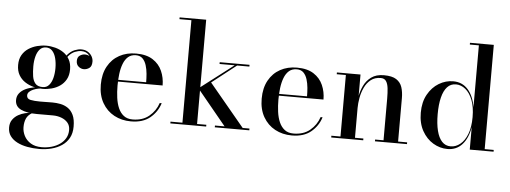

<svg xmlns="http://www.w3.org/2000/svg" viewBox="-59 -921 3596 1353"><g transform="rotate(5 1739.0 -245.0)"><path d="M255.5 260Q210.5 260 170.2 252.5Q130 245 98.5 228.8Q67 212.5 49 187.5Q31 162.5 31 127Q31 94 47 71.8Q63 49.5 86.8 36.2Q110.5 23 134.8 17.5Q159 12 176 12H185.5Q155 29 143.5 54.8Q132 80.5 132 116Q132 147.5 147.2 177.5Q162.5 207.5 193.5 226.8Q224.5 246 271.5 246Q308.5 246 341.5 236.5Q374.5 227 399.8 209.2Q425 191.5 439.5 166.2Q454 141 454 108.5Q454 77.5 436.8 57.2Q419.5 37 391.5 26.5Q363.5 16 331 16Q320.5 16 297.5 16Q274.5 16 251.5 16Q228.5 16 217.5 16Q147.5 16 105.2 -4Q63 -24 63 -69.5Q63 -97 78.5 -117Q94 -137 120 -149.8Q146 -162.5 179 -168.8Q212 -175 247.5 -175L247 -166.5Q231.5 -166.5 212.8 -163Q194 -159.5 177 -152.2Q160 -145 149 -134.2Q138 -123.5 138 -109Q138 -84.5 164.8 -79Q191.5 -73.5 232.5 -73.5Q250 -73.5 264.2 -73.8Q278.5 -74 292 -74.2Q305.5 -74.5 320 -74.5Q348 -74.5 376.8 -69Q405.5 -63.5 429.8 -47.2Q454 -31 468.8 0Q483.5 31 483.5 82Q483.5 129 465 162.5Q446.5 196 414.2 217.5Q382 239 341 249.5Q300 260 255.5 260ZM242 -164Q210 -164 177.5 -172.5Q145 -181 117.2 -199.2Q89.5 -217.5 72.8 -246.5Q56 -275.5 56 -317Q56 -358.5 72.8 -387.5Q89.5 -416.5 117.2 -434.5Q145 -452.5 177.5 -461Q210 -469.5 242 -469.5Q273.5 -469.5 305.8 -461Q338 -452.5 364.5 -434.5Q391 -416.5 407.2 -387.5Q423.5 -358.5 423.5 -317Q423.5 -275.5 407.2 -246.5Q391 -217.5 364.5 -199.2Q338 -181 305.8 -172.5Q273.5 -164 242 -164ZM242 -176.5Q269 -176.5 286.2 -196Q303.5 -215.5 311.8 -247.5Q320 -279.5 320 -317Q320 -355 311.8 -387Q303.5 -419 286.2 -438Q269 -457 242 -457Q215 -457 197.8 -438Q180.5 -419 172 -387Q163.5 -355 163.5 -317Q163.5 -279.5 168.2 -247.5Q173 -215.5 189.5 -196Q206 -176.5 242 -176.5ZM519.5 -327.5Q499.5 -327.5 482.5 -341.5Q465.5 -355.5 465.5 -381.5Q465.5 -408 482.8 -419.8Q500 -431.5 519.5 -431.5Q539 -431.5 557 -419.8Q575 -408 575 -386H563.5Q563.5 -410.5 544.5 -431.8Q525.5 -453 490.5 -453Q470.5 -453 446.8 -443.5Q423 -434 402.5 -410.5Q382 -387 372 -344L363 -350Q373 -394.5 395.2 -419.5Q417.5 -444.5 443.2 -454.8Q469 -465 489.5 -465Q516.5 -465 535.8 -453.5Q555 -442 565.5 -423.8Q576 -405.5 576 -386Q576 -352.5 558 -340Q540 -327.5 519.5 -327.5Z M882 10Q816 10 763.2 -18.5Q710.5 -47 679.5 -100.8Q648.5 -154.5 648.5 -230Q648.5 -305.5 678.2 -359.2Q708 -413 759.5 -441.2Q811 -469.5 877.5 -469.5Q951 -469.5 996.2 -440.2Q1041.5 -411 1062.2 -363.5Q1083 -316 1083 -261.5H716V-274H965.5Q965.5 -302 962.8 -333.8Q960 -365.5 951.2 -393.8Q942.5 -422 925 -439.8Q907.5 -457.5 877.5 -457.5Q844 -457.5 822.5 -438.8Q801 -420 788.8 -388Q776.5 -356 771.5 -316Q766.5 -276 766.5 -233Q766.5 -188.5 772 -147.5Q777.5 -106.5 791.5 -74.5Q805.5 -42.5 830 -23.5Q854.5 -4.5 893 -4.5Q963.5 -4.5 1009.2 -42.5Q1055 -80.5 1073.5 -136.5H1087.5Q1068 -74 1017.2 -32Q966.5 10 882 10Z M1160.5 0V-12.5H1245V-737.5H1160.5V-750H1348.5V-12.5H1414V0ZM1475 0V-12.5H1543L1336.5 -263.5L1576.5 -447.5H1469.5V-460H1680.5V-447.5H1594L1421.5 -312.5L1671 -12.5H1719V0Z M2020 10Q1954 10 1901.2 -18.5Q1848.5 -47 1817.5 -100.8Q1786.5 -154.5 1786.5 -230Q1786.5 -305.5 1816.2 -359.2Q1846 -413 1897.5 -441.2Q1949 -469.5 2015.5 -469.5Q2089 -469.5 2134.2 -440.2Q2179.5 -411 2200.2 -363.5Q2221 -316 2221 -261.5H1854V-274H2103.5Q2103.5 -302 2100.8 -333.8Q2098 -365.5 2089.2 -393.8Q2080.5 -422 2063 -439.8Q2045.5 -457.5 2015.5 -457.5Q1982 -457.5 1960.5 -438.8Q1939 -420 1926.8 -388Q1914.5 -356 1909.5 -316Q1904.5 -276 1904.5 -233Q1904.5 -188.5 1910 -147.5Q1915.5 -106.5 1929.5 -74.5Q1943.5 -42.5 1968 -23.5Q1992.5 -4.5 2031 -4.5Q2101.5 -4.5 2147.2 -42.5Q2193 -80.5 2211.5 -136.5H2225.5Q2206 -74 2155.2 -32Q2104.5 10 2020 10Z M2465.5 -460V-12.5H2525V0H2298.5V-12.5H2363V-447.5H2298.5V-460ZM2770.5 -319.5V-12.5H2834.5V0H2608V-12.5H2667.5V-307.5Q2667.5 -349.5 2663.8 -381Q2660 -412.5 2648 -430.2Q2636 -448 2610 -448Q2568 -448 2540 -425.8Q2512 -403.5 2495.8 -368.8Q2479.5 -334 2472.5 -295.2Q2465.5 -256.5 2465.5 -223.5L2456.5 -220.5Q2456.5 -255.5 2463.5 -298.2Q2470.5 -341 2488.8 -380Q2507 -419 2541.5 -444.2Q2576 -469.5 2631 -469.5Q2688.5 -469.5 2718.5 -450Q2748.5 -430.5 2759.5 -396.8Q2770.5 -363 2770.5 -319.5Z M3121 9.5Q3067.5 9.5 3019.8 -19Q2972 -47.5 2942 -101Q2912 -154.5 2912 -229.5Q2912 -304.5 2942 -358.2Q2972 -412 3019.8 -440.8Q3067.5 -469.5 3121 -469.5Q3184.5 -469.5 3225 -424.5Q3265.5 -379.5 3278.5 -300V-737.5H3214.5V-750H3383V-12.5H3447V0H3278.5V-159Q3265.5 -80 3225 -35.2Q3184.5 9.5 3121 9.5ZM3142 -11Q3178 -11 3209.2 -36Q3240.5 -61 3259.5 -109.8Q3278.5 -158.5 3278.5 -229.5Q3278.5 -301 3259.5 -350Q3240.5 -399 3209.2 -424.2Q3178 -449.5 3142 -449.5Q3105 -449.5 3080.5 -423Q3056 -396.5 3043.8 -347.2Q3031.5 -298 3031.5 -229.5Q3031.5 -161.5 3043.8 -112.5Q3056 -63.5 3080.5 -37.2Q3105 -11 3142 -11Z"/></g></svg>

Font: Bodoni Moda 18pt Medium
Style: Regular
Weight: 500
Designer: Owen Earl
Foundry: indestructible type
Version: Version 2.004